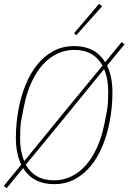

<svg xmlns="http://www.w3.org/2000/svg" viewBox="-23 -951 671 1004"><path d="M105 -110 317 -370 513 -608Q492 -647 455 -668.5Q418 -690 365 -690Q318 -690 276 -670Q234 -650 200 -612Q166 -574 141 -519Q116 -464 102 -394L92 -343Q85 -311 83.5 -281.5Q82 -252 82 -230Q82 -159 103 -110ZM260 -8Q307 -8 349 -28Q391 -48 425 -86Q459 -124 484 -179Q509 -234 523 -304L533 -355Q540 -387 541.5 -416.5Q543 -446 543 -468Q543 -538 522 -588H520L308 -328L112 -90Q133 -51 170 -29.5Q207 -8 260 -8ZM260 12Q150 12 98 -72L12 33L-3 21L88 -90Q60 -148 60 -230Q60 -308 75 -385Q87 -449 111 -508Q135 -567 171 -612Q207 -657 255 -683.5Q303 -710 365 -710Q475 -710 527 -626L613 -731L628 -719L537 -608Q565 -550 565 -468Q565 -389 550 -313Q538 -249 514 -190Q490 -131 454 -86Q418 -41 369.5 -14.5Q321 12 260 12ZM376 -767 364 -777 495 -931 511 -918Z"/></svg>

Font: IBM Plex Sans Cond Thin
Style: Italic
Weight: 100
Width: 3
Italic angle: -11°
Designer: Mike Abbink, Paul van der Laan, Pieter van Rosmalen
Foundry: Bold Monday
Version: Version 1.3